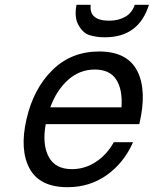

<svg xmlns="http://www.w3.org/2000/svg" viewBox="-20 -754 639 798"><path d="M298 -734H357Q353 -701 372.5 -684.5Q392 -668 434 -668Q473 -668 502 -685Q529 -701 540 -734H599Q557 -599 416 -599Q380 -599 352 -608Q325 -616 306 -650Q288 -682 298 -734ZM261 24Q145 24 103 -53.5Q61 -131 90 -258Q119 -385 197.5 -462.5Q276 -540 392 -540Q509 -540 550.5 -459Q592 -378 559 -238H474H170Q155 -155 182 -103Q209 -51 279 -51Q333 -51 379 -81.5Q425 -112 453 -163H533Q495 -77 424 -26.5Q353 24 261 24ZM374 -465Q311 -465 263 -422Q215 -379 189 -308H485Q490 -382 463 -423.5Q436 -465 374 -465Z"/></svg>

Font: Miedinger
Style: Italic
Weight: 400
Italic angle: -13°
Version: Version 001.000